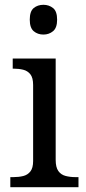

<svg xmlns="http://www.w3.org/2000/svg" viewBox="-20 -780 360 800"><path d="M23 0V-42H36Q58 -42 76.5 -46.5Q95 -51 106.5 -65.5Q118 -80 118 -109V-426Q118 -456 106.5 -470.5Q95 -485 76.5 -489.5Q58 -494 36 -494H33V-536H212V-114Q212 -83 223 -67.5Q234 -52 253 -47Q272 -42 294 -42H307V0ZM161 -636Q137 -636 120.5 -650Q104 -664 104 -698Q104 -733 120.5 -746.5Q137 -760 161 -760Q184 -760 201 -746.5Q218 -733 218 -698Q218 -664 201 -650Q184 -636 161 -636Z"/></svg>

Font: Noto Serif Khojki
Style: Regular
Weight: 400
Designer: Juan Bruce
Version: Version 2.002